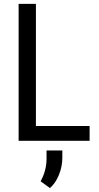

<svg xmlns="http://www.w3.org/2000/svg" viewBox="-20 -731 515 997"><path d="M166.5 -76.7H445.3V0H76.7V-710.9H166.5ZM221.7 50.3H303.7V87.4Q303.7 133.3 286.1 176.8Q268.6 220.2 239.3 245.6L190.9 210.4Q220.7 156.7 221.7 96.2Z"/></svg>

Font: RobotoCondensed-Regular
Style: Regular
Weight: 400
Designer: Google
Version: Version 2.001201; 2014